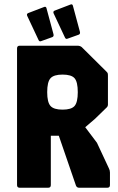

<svg xmlns="http://www.w3.org/2000/svg" viewBox="-20 -881 556 901"><path d="M72.5 0Q60 0 60 -12.5V-654Q60 -666.5 72.5 -666.5H343.5Q355.5 -666.5 363.5 -660L478.5 -546Q484 -541 485.2 -537.5Q486.5 -534 486.5 -526V-389Q486.5 -382.5 481.5 -377.5L426.5 -324L380 -284L435 -211L491.5 -90Q493.5 -85.5 494.8 -81.2Q496 -77 496 -71V-12.5Q496 0 483.5 0H351.5Q340.5 0 336.5 -10L256 -244H218.5V-12.5Q218.5 0 206 0ZM273.5 -366.5Q315 -366.5 330 -383.8Q345 -401 345 -448.5Q345 -496.5 330 -513.8Q315 -531 273.5 -531Q232.5 -531 217 -513.8Q201.5 -496.5 201.5 -448.5Q201.5 -401 217 -383.8Q232.5 -366.5 273.5 -366.5ZM297 -699.5Q289 -696 285 -704.5L231.5 -818.5Q228 -827.5 236 -831L309 -859Q319.5 -864 322 -854.5L355 -732Q357.5 -722 350 -718.5ZM173 -688Q165 -684.5 161 -693L107.5 -807Q104 -816 112 -819.5L185 -847.5Q195.5 -852.5 198 -843L231 -720.5Q233.5 -710.5 226 -707Z"/></svg>

Font: Jaro
Style: Regular
Weight: 400
Designer: Agyei Archer, Celine Hurka, Mirko Velimirović
Version: Version 1.000